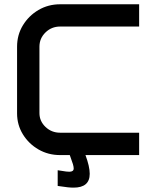

<svg xmlns="http://www.w3.org/2000/svg" viewBox="-20 -714 714 884"><path d="M245.6 69.8Q275.9 74.7 284.4 75.7Q293 76.7 299.3 76.7Q319.3 76.7 319.3 61.5Q319.3 54.2 315.9 42.2Q312.5 30.3 301.3 0H256.8Q202.1 0 157.2 -25.9Q112.3 -51.8 85.4 -95.5Q58.6 -139.2 58.6 -191.9V-499Q58.6 -553.2 85.4 -597.4Q112.3 -641.6 157.2 -668Q202.1 -694.3 256.8 -694.3H620.6V-591.8H256.8Q217.3 -591.8 189.5 -564.7Q161.6 -537.6 161.6 -499V-193.4Q161.6 -156.2 189.5 -129.6Q217.3 -103 256.8 -103H620.6V0H373.5Q393.1 52.7 393.1 86.4Q393.1 149.9 318.8 149.9Q306.6 149.9 292.2 148.4Q277.8 147 245.6 142.1Z"/></svg>

Font: Anta
Style: Regular
Weight: 400
Designer: Sergej Lebedev
Foundry: Sergej Lebedev
Version: Version 1.000; ttfautohint (v1.8.4.7-5d5b)